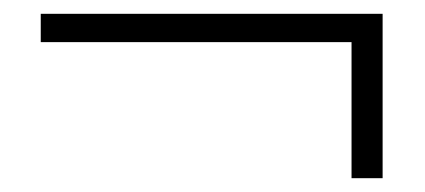

<svg xmlns="http://www.w3.org/2000/svg" viewBox="-20 -440 615 278"><path d="M39 -379H489V-182H534V-420H39Z"/></svg>

Font: Noto Serif JP Light
Style: Regular
Weight: 300
Designer: Ryoko NISHIZUKA 西塚涼子 (kana & ideographs); Frank Grießhammer (Latin, Greek & Cyrillic); Wenlong ZHANG 张文龙 (bopomofo); San
Foundry: Adobe
Version: Version 2.001;hotconv 1.1.0;makeotfexe 2.6.0